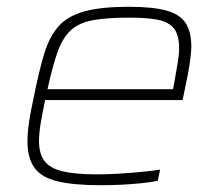

<svg xmlns="http://www.w3.org/2000/svg" viewBox="-20 -538 642 566"><path d="M277 8Q197 8 149.5 -3.5Q102 -15 81.5 -43.5Q61 -72 61 -122Q61 -148 66 -180.5Q71 -213 80 -254Q95 -329 110.5 -380Q126 -431 153 -461Q180 -491 229 -504.5Q278 -518 360 -518Q430 -518 470 -507Q510 -496 527 -470.5Q544 -445 544 -400Q544 -389 541.5 -367.5Q539 -346 533.5 -317.5Q528 -289 521 -256L518 -243H113Q105 -205 100 -175Q95 -145 95 -122Q95 -85 111 -63.5Q127 -42 164.5 -33Q202 -24 266 -24Q295 -24 328.5 -26Q362 -28 394.5 -31Q427 -34 452 -38L445 -5Q426 -1 397.5 2Q369 5 338 6.5Q307 8 277 8ZM120 -275H490L494 -296Q500 -330 504 -353.5Q508 -377 508 -396Q508 -436 492 -455Q476 -474 444 -480Q412 -486 361 -486Q295 -486 254 -478.5Q213 -471 189 -449Q165 -427 150 -385.5Q135 -344 120 -275Z"/></svg>

Font: Saira SemiExpanded Thin
Style: Italic
Weight: 250
Width: 6
Italic angle: -12°
Designer: Hector Gatti with collaboration of the Omnibus-Type team
Foundry: Omnibus-Type
Version: Version 1.101